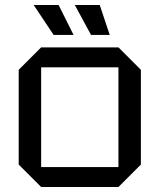

<svg xmlns="http://www.w3.org/2000/svg" viewBox="-20 -750 640 770"><path d="M55 -90V-470L145 -560H455L545 -470V-90L455 0H145ZM145 -80H455V-480H145ZM380 -730 420 -610H345L280 -730ZM215 -730 275 -610H195L115 -730Z"/></svg>

Font: Tektur
Style: Regular
Weight: 400
Designer: Adam Jagosz
Foundry: Adam Jagosz
Version: Version 1.005;gftools[0.9.30]